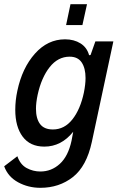

<svg xmlns="http://www.w3.org/2000/svg" viewBox="-47 -710 569 918"><path d="M495 -512 392 -31Q367 85 301.5 136.5Q236 188 146 188Q88 188 39.5 161.5Q-9 135 -27 85L36 37Q50 77 80.5 93.5Q111 110 146 110Q199 110 239 73.5Q279 37 295 -37L303 -80Q246 -9 165 -9Q97 -9 61.5 -56.5Q26 -104 26 -185Q26 -230 36 -276Q59 -385 120 -453.5Q181 -522 264 -522Q307 -522 338 -502.5Q369 -483 379 -446L386 -447L409 -512ZM362 -337Q362 -384 343.5 -411.5Q325 -439 286 -439Q230 -439 190.5 -389Q151 -339 133 -257Q125 -219 125 -190Q125 -143 144.5 -117Q164 -91 206 -91Q261 -91 299 -139Q337 -187 354 -267Q362 -307 362 -337ZM290 -690H369L347 -590H269Z"/></svg>

Font: Decalotype Medium Italic
Style: Regular
Weight: 500
Italic angle: -12°
Designer: Alfredo Marco Pradil
Foundry: Alfredo Marco Pradil
Version: Version 1.0